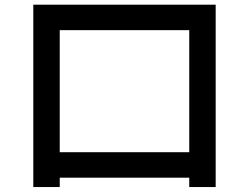

<svg xmlns="http://www.w3.org/2000/svg" viewBox="-20 -751 1040 802"><path d="M119.1 30.3V-731.4H880.9V30.3H770.5V-8.8H229.5V30.3ZM229.5 -115.2H770.5V-625H229.5Z"/></svg>

Font: GenEi M Gothic v2 Medium
Style: Regular
Weight: 500
Version: Version 2.0